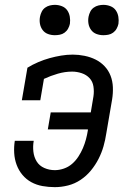

<svg xmlns="http://www.w3.org/2000/svg" viewBox="-20 -763 540 791"><path d="M206 8Q180 8 155 3.5Q130 -1 109 -12.5Q88 -24 72.5 -42.5Q57 -61 48.5 -84Q40 -107 38.5 -132.5Q37 -158 41 -183Q41 -183 41 -183Q41 -183 41 -183H119Q115 -161 117.5 -138.5Q120 -116 131 -98Q142 -80 162.5 -71Q183 -62 206 -62Q224 -62 243 -68.5Q262 -75 277 -88Q292 -101 303 -118Q314 -135 321.5 -152.5Q329 -170 334 -188.5Q339 -207 342 -226V-230H177L189 -300H354L365 -366Q368 -386 365 -406.5Q362 -427 349 -441Q336 -455 316.5 -461.5Q297 -468 277 -468Q248 -468 218.5 -459.5Q189 -451 161 -438L146 -350H70L93 -484Q114 -497 137.5 -507Q161 -517 184.5 -523.5Q208 -530 232 -534Q256 -538 280 -538Q304 -538 328.5 -533Q353 -528 374 -517.5Q395 -507 411 -490Q427 -473 435.5 -451Q444 -429 445 -404Q446 -379 442 -354L418 -214Q414 -187 406.5 -160.5Q399 -134 386 -108.5Q373 -83 354.5 -60.5Q336 -38 312 -22Q288 -6 260.5 1Q233 8 206 8ZM406 -618Q391 -618 377.5 -623Q364 -628 355.5 -639.5Q347 -651 344.5 -665.5Q342 -680 345 -695Q347 -705 352 -715Q357 -725 366 -731.5Q375 -738 385.5 -740.5Q396 -743 406 -743Q421 -743 435 -737.5Q449 -732 457 -720.5Q465 -709 467.5 -694.5Q470 -680 468 -665Q466 -655 460.5 -645Q455 -635 446 -628.5Q437 -622 426.5 -620Q416 -618 406 -618ZM206 -618Q191 -618 177.5 -623Q164 -628 155.5 -639.5Q147 -651 144.5 -665.5Q142 -680 145 -695Q147 -705 152 -715Q157 -725 166 -731.5Q175 -738 185.5 -740.5Q196 -743 206 -743Q221 -743 235 -737.5Q249 -732 257 -720.5Q265 -709 267.5 -694.5Q270 -680 268 -665Q266 -655 260.5 -645Q255 -635 246 -628.5Q237 -622 226.5 -620Q216 -618 206 -618Z"/></svg>

Font: Iosevka Slab
Style: Italic
Weight: 400
Italic angle: -9°
Monospace: yes
Designer: Belleve Invis
Foundry: Belleve Invis
Version: Version 11.1.0; ttfautohint (v1.8.3)